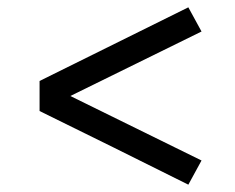

<svg xmlns="http://www.w3.org/2000/svg" viewBox="-20 -602 640 524"><path d="M494 -98 291 -199 88 -299V-381L494 -582L530 -516L172 -340L530 -164Z"/></svg>

Font: Iosevka Mono
Style: Regular
Weight: 400
Designer: Belleve Invis
Foundry: Belleve Invis
Version: Version 11.1.1